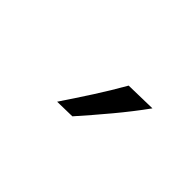

<svg xmlns="http://www.w3.org/2000/svg" viewBox="-11 -1048 658 658"><g transform="rotate(45 318.0 -718.5)"><path d="M237.3 -610.8Q273.4 -664.6 307.4 -717.3Q341.3 -770 371.6 -823.2L484.4 -825.7Q444.8 -771 400.4 -717.8Q356 -664.6 309.6 -612.3Z"/></g></svg>

Font: Pinar Medium
Style: Regular
Weight: 500
Designer: Amin Abedi
Version: Version 3.000